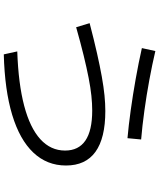

<svg xmlns="http://www.w3.org/2000/svg" viewBox="69 -886 861 1040"><g transform="rotate(90 500.0 -365.5)"><path d="M258 -28Q433 -34 552.5 -65.5Q672 -97 733.5 -153Q795 -209 795 -287Q795 -360 741 -397Q687 -434 578 -434Q541 -434 498 -429.5Q455 -425 401 -414.5Q347 -404 279.5 -387.5Q212 -371 127 -347L105 -420Q197 -444 268 -460Q339 -476 395 -486Q451 -496 496 -500.5Q541 -505 581 -505Q728 -505 802 -451.5Q876 -398 876 -292Q876 -189 806 -115Q736 -41 601.5 -0.5Q467 40 274 45ZM728 -625Q660 -631 577 -642.5Q494 -654 407 -669.5Q320 -685 240 -703L256 -776Q328 -759 412 -743.5Q496 -728 579.5 -716.5Q663 -705 735 -699Z"/></g></svg>

Font: M PLUS 2 Thin
Style: Regular
Weight: 400
Version: Version 1.001